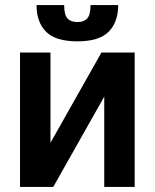

<svg xmlns="http://www.w3.org/2000/svg" viewBox="-20 -737 610 757"><path d="M59 -530H179V-174L380 -530H511V0H391V-356L190 0H59ZM285 -574Q199 -574 161.5 -612Q124 -650 124 -717H233Q233 -679 246 -664.5Q259 -650 285 -650Q311 -650 324 -664.5Q337 -679 337 -717H446Q446 -650 408.5 -612Q371 -574 285 -574Z"/></svg>

Font: 
Style: 㨦
Weight: 700
Designer: A.Korolkova, Vitaly Kuzmin
Foundry: ParaType Ltd
Version: Version 2.000